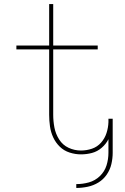

<svg xmlns="http://www.w3.org/2000/svg" viewBox="-20 -755 616 949"><path d="M357 174Q385 174 413.5 168Q442 162 466.5 147Q491 132 507.5 108Q524 84 530.5 56Q537 28 537 0V-149Q537 -154 537 -159Q537 -163 537 -168H516V-151Q515 -124 506.5 -97.5Q498 -71 479.5 -50Q461 -29 434.5 -20Q408 -11 380 -11Q348 -11 319 -24.5Q290 -38 272.5 -65.5Q255 -93 249 -124.5Q243 -156 243 -188V-511H463V-530H243V-735H223V-530H61V-511H223V-188Q223 -159 227 -130.5Q231 -102 243 -76Q255 -50 275.5 -30Q296 -10 324 -1Q352 8 380 8Q408 8 434.5 1Q461 -6 482.5 -24.5Q504 -43 516 -67V0Q516 32 506.5 62.5Q497 93 473.5 115.5Q450 138 419.5 146.5Q389 155 357 155Z"/></svg>

Font: Iosevka Sparkle Thin
Style: Regular
Weight: 100
Designer: Belleve Invis
Foundry: Belleve Invis
Version: Version 4.5.0; ttfautohint (v1.8.3)